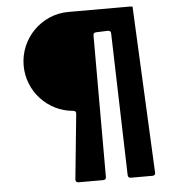

<svg xmlns="http://www.w3.org/2000/svg" viewBox="-57 -872 855 941"><g transform="rotate(-5 371.0 -402.0)"><path d="M291 16H412C422 16 427 11 427 1V-694C427 -704 432 -709 442 -709L499 -711C509 -711 514 -706 514 -696L534 1C534 11 539 16 549 16H655C665 16 670 11 669 1L630 -816V-818C629 -819 625 -820 616 -820H314C181 -820 73 -710 73 -577C73 -450 171 -345 296 -335C306 -334 310 -329 309 -319L277 0C276 10 281 16 291 16Z"/></g></svg>

Font: OpenDyslexic3
Style: Regular
Weight: 400
Designer: Abelardo Gonzalez
Version: Version 3.001;PS 003.001;hotconv 1.0.88;makeotf.lib2.5.64775